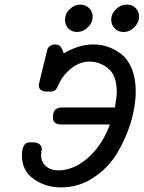

<svg xmlns="http://www.w3.org/2000/svg" viewBox="-20 -814 630 842"><path d="M76.2 -131.8Q76.2 -158.7 83.5 -172.4Q90.8 -186 98.9 -188Q106.9 -189.9 122.1 -189.9H123Q145 -189.9 155.8 -179.2Q162.6 -171.4 163.1 -162.1Q163.1 -158.2 161.6 -149.2Q160.2 -140.1 160.2 -132.8Q160.2 -104 181.2 -85.4Q202.1 -66.9 235.8 -66.9Q303.7 -66.9 366.5 -122.6Q429.2 -178.2 461.9 -268.1H249Q211.9 -268.1 211.9 -298.8Q211.9 -342.8 251 -342.8H483.9Q491.7 -386.7 492.2 -410.2Q492.2 -481.9 455.6 -512.9Q418.9 -543.9 371.1 -543.9Q331.1 -543.9 293.5 -514.9Q255.9 -485.8 235.8 -440.9Q228 -421.9 220 -417Q211.9 -412.1 196.8 -412.1Q195.8 -412.1 193.8 -412.6Q191.9 -413.1 190.9 -413.1Q189.9 -413.1 188 -412.1Q149.9 -412.1 149.9 -440.9Q149.9 -443.8 185.1 -586.9Q187 -595.7 189 -600.8Q190.9 -606 199.5 -612.5Q208 -619.1 220.2 -619.1Q237.3 -619.1 244.6 -610.6Q252 -602.1 259.8 -580.1Q325.7 -619.1 391.1 -619.1Q423.3 -619.1 453.6 -608.6Q483.9 -598.1 512.5 -576.2Q541 -554.2 558.1 -512.2Q575.2 -470.2 575.2 -413.1Q575.2 -349.1 553.7 -277.6Q532.2 -206.1 493.2 -141.6Q454.1 -77.1 389.6 -34.7Q325.2 7.8 248 7.8Q180.2 7.8 128.2 -28.6Q76.2 -64.9 76.2 -131.8ZM265.1 -727.1Q265.1 -754.9 286.1 -774.4Q307.1 -793.9 332 -793.9Q354 -793.9 370.1 -779.1Q386.2 -764.2 386.2 -741.2Q386.2 -714.4 365.2 -694.1Q344.2 -673.8 317.9 -673.8Q294.9 -673.8 280 -689Q265.1 -704.1 265.1 -727.1ZM467.8 -727.1Q467.8 -753.9 488.8 -773.9Q509.8 -793.9 536.1 -793.9Q559.1 -793.9 574.5 -779.1Q589.8 -764.2 589.8 -741.2Q589.8 -715.3 569.3 -694.6Q548.8 -673.8 522 -673.8Q498 -673.8 482.9 -689.5Q467.8 -705.1 467.8 -727.1Z"/></svg>

Font: CMU Typewriter Text
Style: BoldItalic
Weight: 700
Italic angle: -14.04°
Version: Version 0.7.0